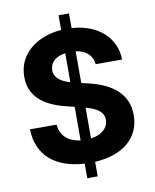

<svg xmlns="http://www.w3.org/2000/svg" viewBox="-97 -891 849 1055"><g transform="rotate(-10 327.5 -363.5)"><path d="M303.3 90.9H361.5V9.6C521.7 0.7 614.7 -82 615.1 -207.7C614.7 -328.8 523.4 -393.1 397 -421.5L361.5 -430V-606.9C418.3 -599.4 452.8 -567.5 457.7 -518.1H605.1C603 -640.3 508.2 -726.9 361.5 -736.5V-818.2H303.3V-736.2C160.2 -725.1 58.2 -640.3 58.9 -517C58.6 -409.8 134.2 -348.4 257.1 -318.9L303.3 -307.2V-120C237.9 -127.8 192.8 -164.4 188.6 -228.3H39.8C43.3 -79.9 143.8 0.7 303.3 9.6ZM216.6 -527.3C216.6 -567.5 247.2 -598.7 303.3 -606.5V-444.6C253.6 -459.5 215.6 -483.3 216.6 -527.3ZM361.5 -120.7V-292.3C424.7 -274.5 459.5 -251.8 459.9 -208.1C459.5 -162.3 421.9 -128.9 361.5 -120.7Z"/></g></svg>

Font: GiG Sans
Style: Bold
Weight: 700
Designer: Andreas Faust
Version: Version 1.100;FEAKit 1.0